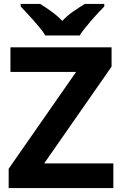

<svg xmlns="http://www.w3.org/2000/svg" viewBox="-20 -954 619 974"><path d="M555 0H24V-98L366 -589H33V-714H546V-616L204 -125H555ZM85 -934H184Q210 -918 240 -896.5Q270 -875 296 -848Q321 -875 352.5 -896.5Q384 -918 410 -934H509V-921Q496 -908 478.5 -889.5Q461 -871 443.5 -850.5Q426 -830 410 -810Q394 -790 384 -774H210Q200 -791 184 -810.5Q168 -830 150.5 -850Q133 -870 115.5 -888.5Q98 -907 85 -921Z"/></svg>

Font: BC Sans
Style: Bold
Weight: 700
Designer: Monotype Design Team
Province of B.C.
Foundry: Monotype Imaging Inc.
Version: Version 2.000;GOOG;noto-source:20170915:90ef993387c0